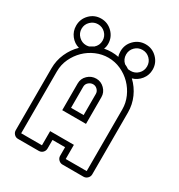

<svg xmlns="http://www.w3.org/2000/svg" viewBox="-172 -834 886 952"><g transform="rotate(30 271.0 -358.5)"><path d="M294 -628Q294 -666 321 -693Q348 -720 386 -720Q424 -720 451 -693Q478 -666 478 -628Q478 -596 458.5 -571.5Q439 -547 410 -539Q442 -509 460 -468.5Q478 -428 478 -383V-29Q478 -16 468.5 -6.5Q459 3 446 3H326Q313 3 303.5 -6.5Q294 -16 294 -29V-78H222V-29Q222 -16 213 -6.5Q204 3 190 3H71Q58 3 49 -6.5Q40 -16 40 -29V-383Q40 -428 58 -468.5Q76 -509 107 -539Q78 -547 59 -571.5Q40 -596 40 -628Q40 -666 66.5 -693Q93 -720 131 -720Q169 -720 196 -693Q223 -666 223 -628Q223 -611 217 -598Q228 -600 238 -601Q248 -602 259 -602Q269 -602 279 -601Q289 -600 299 -598Q294 -609 294 -628ZM326 -29H446V-383Q446 -419 431 -453Q416 -487 390.5 -513Q365 -539 331 -554.5Q297 -570 259 -570Q223 -570 189 -555.5Q155 -541 129 -515.5Q103 -490 87 -456Q71 -422 71 -383V-29H190V-110H326ZM190 -230V-383Q190 -411 210.5 -430.5Q231 -450 259 -450Q286 -450 306 -430Q326 -410 326 -383V-230ZM326 -628Q326 -601 346 -583Q353 -580 359 -576.5Q365 -573 371 -569Q376 -568 386 -568Q411 -568 428.5 -585.5Q446 -603 446 -628Q446 -653 428.5 -670.5Q411 -688 386 -688Q361 -688 343.5 -670.5Q326 -653 326 -628ZM71 -628Q71 -603 89 -585.5Q107 -568 131 -568Q137 -568 147 -570L170 -583Q191 -601 191 -628Q191 -653 173.5 -670.5Q156 -688 131 -688Q107 -688 89 -670.5Q71 -653 71 -628ZM294 -262V-383Q294 -397 283.5 -407.5Q273 -418 259 -418Q245 -418 233.5 -408Q222 -398 222 -383V-262Z"/></g></svg>

Font: Lichte PostBus
Style: Regular
Weight: 400
Designer: Peter Wiegel
Version: Version 1.001